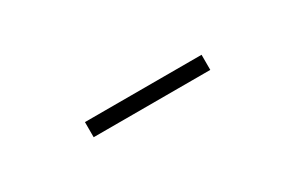

<svg xmlns="http://www.w3.org/2000/svg" viewBox="4 -497 592 385"><g transform="rotate(-30 300.0 -304.5)"><path d="M165 -287V-322H435V-287Z"/></g></svg>

Font: IBM Plex Mono ExtLt
Style: Regular
Weight: 200
Monospace: yes
Designer: Mike Abbink, Paul van der Laan, Pieter van Rosmalen
Foundry: Bold Monday
Version: Version 2.3